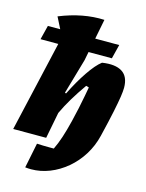

<svg xmlns="http://www.w3.org/2000/svg" viewBox="-149 -819 835 1097"><g transform="rotate(15 268.5 -271.0)"><path d="M-13 0 110 -536H5L26 -620H99L65 -687Q203 -743 329 -737L306 -620H448L427 -536H289L279 -485L219 -277L226 -274Q264 -351 305 -411.5Q346 -472 379 -497Q456 -509 497 -483Q538 -457 538 -391Q538 -371 533 -337.5Q528 -304 516 -246Q504 -188 481 -93Q466 -30 433 23Q400 76 353.5 115Q307 154 253.5 175Q200 196 145 196Q136 196 127.5 195.5Q119 195 110 194L140 46Q158 47 177.5 47.5Q197 48 216 48Q227 48 240 48Q257 13 271 -29.5Q285 -72 299 -129Q309 -169 318 -211.5Q327 -254 333.5 -289Q340 -324 343 -341Q335 -344 326 -346Q253 -243 212 -155L182 0Z"/></g></svg>

Font: Piazzolla Black
Style: Italic
Weight: 900
Italic angle: -11.3°
Designer: Juan Pablo del Peral
Foundry: Huerta Tipografica
Version: Version 1.330